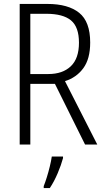

<svg xmlns="http://www.w3.org/2000/svg" viewBox="-20 -734 540 975"><path d="M80 0V-714H221Q326 -714 382 -669Q438 -624 438 -518Q438 -435 403 -387.5Q368 -340 310 -322L474 0H412L259 -308H134V0ZM225 -358Q298 -358 339.5 -397.5Q381 -437 381 -517Q381 -597 340.5 -630.5Q300 -664 215 -664H134V-358ZM202 211Q209 194 217.5 167Q226 140 233 111Q240 82 243 61H300V69Q291 103 273 145.5Q255 188 233 221H202Z"/></svg>

Font: Noto Sans Mono ExtraCondensed Light
Style: Regular
Weight: 300
Width: 2
Designer: Monotype Design Team
Foundry: Monotype Imaging Inc.
Version: Version 2.014; ttfautohint (v1.8.4.7-5d5b)